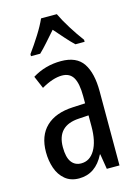

<svg xmlns="http://www.w3.org/2000/svg" viewBox="-118 -831 652 906"><g transform="rotate(-15 208.0 -378.0)"><path d="M213 -547Q289 -547 321 -499Q353 -451 353 -362V0H291L279 -74H277Q235 10 154 10Q113 10 86 -12.5Q59 -35 46.5 -71.5Q34 -108 34 -150Q34 -230 80 -274Q126 -318 211 -322L272 -325V-360Q272 -422 255 -451Q238 -480 200 -480Q156 -480 99 -447L73 -508Q136 -547 213 -547ZM225 -263Q117 -257 117 -152Q117 -103 134 -79.5Q151 -56 182 -56Q224 -56 248.5 -97.5Q273 -139 273 -212V-266ZM252 -766Q268 -732 294 -690.5Q320 -649 345 -616V-606H300Q279 -626 258 -650Q237 -674 214 -700Q191 -674 168.5 -648.5Q146 -623 128 -606H83V-616Q110 -653 135.5 -693.5Q161 -734 175 -766Z"/></g></svg>

Font: Noto Sans Lao ExtraCondensed
Style: Regular
Weight: 400
Width: 2
Designer: Monotype Design Team
Foundry: Monotype Imaging Inc.
Version: Version 2.003; ttfautohint (v1.8.4.7-5d5b)